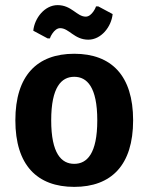

<svg xmlns="http://www.w3.org/2000/svg" viewBox="-20 -720 580 750"><path d="M360 -250C360 -120 320 -80 270 -80C220 -80 180 -120 180 -250C180 -380 220 -420 270 -420C320 -420 360 -380 360 -250ZM500 -250C500 -425 415 -510 270 -510C125 -510 40 -425 40 -250C40 -75 125 10 270 10C415 10 500 -75 500 -250ZM364 -695H355C356 -695 340 -655 315 -655C280 -655 260 -700 205 -700C155 -700 115 -650 110 -600L166 -570H175C174 -570 190 -610 215 -610C250 -610 270 -565 325 -565C375 -565 415 -615 420 -665Z"/></svg>

Font: Scada
Style: Bold
Weight: 700
Designer: Jovanny Lemonad
Foundry: Jovanny Lemonad
Version: Version 3.005